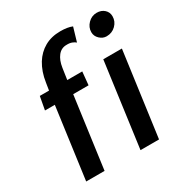

<svg xmlns="http://www.w3.org/2000/svg" viewBox="-187 -959 1044 1099"><g transform="rotate(-30 335.0 -409.5)"><path d="M65.5 0 129.5 -470H64.5L80.5 -557H141.5L149 -604.5Q154 -639 164.2 -668.5Q174.5 -698 189.5 -722.5Q218 -768.5 262.8 -793.8Q307.5 -819 367 -819Q390 -819 409.5 -816Q429 -813 444.5 -806.5L417.5 -715Q409 -723 394 -728.8Q379 -734.5 358 -733.5Q324 -733.5 302 -706Q280 -678.5 273 -631.5L262 -557H361L352.5 -470H251L187 0ZM424.5 0 500 -557H623L547 0ZM583 -661Q558 -661 538 -680Q518 -699 518 -725Q518 -757.5 542.2 -782Q566.5 -806.5 600 -806.5Q630 -806.5 649.5 -788.8Q669 -771 669 -744Q669 -710 644.2 -685.5Q619.5 -661 583 -661Z"/></g></svg>

Font: Merriweather Sans Medium
Style: Italic
Weight: 500
Italic angle: -7.5°
Designer: Eben Sorkin
Foundry: Eben Sorkin
Version: Version 2.001